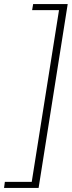

<svg xmlns="http://www.w3.org/2000/svg" viewBox="-47 -770 357 950"><path d="M-23 130H110L245 -720H112L117 -750H288L144 160H-27Z"/></svg>

Font: Thasadith
Style: Italic
Weight: 400
Italic angle: -9°
Designer: Cadson Demak Co.,Ltd.
Foundry: Cadson Demak Co.,Ltd.
Version: Version 1.000; ttfautohint (v1.6)